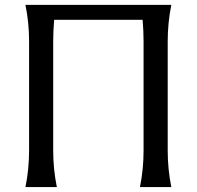

<svg xmlns="http://www.w3.org/2000/svg" viewBox="-20 -757 796 777"><path d="M83 0Q97.7 -73.2 97.7 -146.5V-590.8Q97.7 -664.1 83 -737.3H673.3Q658.7 -664.1 658.7 -590.8V-146.5Q658.7 -73.2 673.3 0H546.4Q561 -73.2 561 -146.5V-590.8Q561 -631.8 557.1 -676.8H199.2Q195.3 -631.8 195.3 -590.8V-146.5Q195.3 -73.2 210 0Z"/></svg>

Font: Classica
Style: Book
Weight: 400
Version: Version 1.001